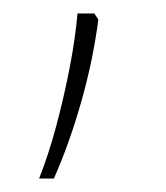

<svg xmlns="http://www.w3.org/2000/svg" viewBox="-20 -202 246 285"><path d="M120 -182 126 -173Q118 -112 100.5 -50.5Q83 11 60 63H38Q52 28 63.5 -15Q75 -58 83.5 -102Q92 -146 95 -182Z"/></svg>

Font: Noto Sans Malayalam UI ExtraCondensed Thin
Style: Regular
Weight: 100
Width: 2
Designer: Jelle Bosma - Monotype Design Team
Foundry: Monotype Imaging Inc.
Version: Version 2.104; ttfautohint (v1.8.4.7-5d5b)